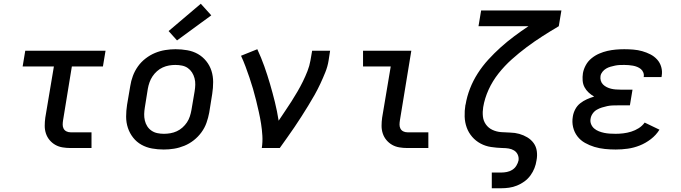

<svg xmlns="http://www.w3.org/2000/svg" viewBox="-20 -791 3640 1026"><path d="M357 0Q335 0 314 -3.5Q293 -7 275.5 -17Q258 -27 245 -42.5Q232 -58 225.5 -77.5Q219 -97 219 -118.5Q219 -140 222 -162L268 -436H101L115 -520H544L530 -436H364L317 -148Q315 -136 315 -124.5Q315 -113 320 -103.5Q325 -94 335 -89Q345 -84 357 -84H469V0Z M855 8Q823 8 792.5 2.5Q762 -3 736 -17.5Q710 -32 691.5 -55.5Q673 -79 663.5 -107.5Q654 -136 654 -167.5Q654 -199 659 -231L676 -331Q680 -358 690 -385Q700 -412 717 -436Q734 -460 758 -478.5Q782 -497 808.5 -508Q835 -519 863 -523.5Q891 -528 918 -528Q950 -528 981 -522.5Q1012 -517 1037.5 -502.5Q1063 -488 1082 -464.5Q1101 -441 1110 -412.5Q1119 -384 1119 -352.5Q1119 -321 1114 -289L1098 -189Q1093 -162 1083.5 -135Q1074 -108 1056.5 -84Q1039 -60 1015.5 -41.5Q992 -23 965 -12Q938 -1 910.5 3.5Q883 8 855 8ZM856 -76Q873 -76 890.5 -79Q908 -82 924.5 -89.5Q941 -97 955 -109.5Q969 -122 979 -137Q989 -152 994.5 -169Q1000 -186 1003 -203L1020 -303Q1023 -321 1023.5 -338.5Q1024 -356 1019.5 -373Q1015 -390 1006 -404Q997 -418 983.5 -427.5Q970 -437 952.5 -440.5Q935 -444 917 -444Q900 -444 883 -441Q866 -438 849.5 -430.5Q833 -423 819 -410.5Q805 -398 795 -383Q785 -368 779 -351Q773 -334 770 -317L754 -217Q751 -199 750.5 -181.5Q750 -164 754 -147Q758 -130 767 -116Q776 -102 790 -92.5Q804 -83 821 -79.5Q838 -76 856 -76ZM926 -575 881 -625 1053 -771 1109 -709Z M1379 0Q1384 -33 1382 -66Q1380 -99 1375 -130.5Q1370 -162 1363 -193Q1356 -224 1348.5 -255Q1341 -286 1332 -316.5Q1323 -347 1313 -376.5Q1303 -406 1292 -435.5Q1281 -465 1268 -493L1355 -528Q1376 -483 1392.5 -436.5Q1409 -390 1423 -342Q1437 -294 1449 -245.5Q1461 -197 1469 -146Q1486 -172 1503.5 -197.5Q1521 -223 1537.5 -249Q1554 -275 1569.5 -301.5Q1585 -328 1598.5 -355.5Q1612 -383 1623 -411Q1634 -439 1639 -468L1648 -520H1744L1736 -468Q1731 -436 1718.5 -405Q1706 -374 1692 -344Q1678 -314 1661.5 -284.5Q1645 -255 1627 -226Q1609 -197 1591 -168.5Q1573 -140 1553.5 -111.5Q1534 -83 1514.5 -55.5Q1495 -28 1475 0Z M2157 0Q2135 0 2114 -3.5Q2093 -7 2075.5 -17Q2058 -27 2045 -42.5Q2032 -58 2025.5 -77.5Q2019 -97 2019 -118.5Q2019 -140 2022 -162L2068 -436H1920V-520H2178L2117 -148Q2115 -136 2115 -124.5Q2115 -113 2120 -103.5Q2125 -94 2135 -89Q2145 -84 2157 -84H2269V0Z M2608 215V131H2658Q2673 131 2688.5 128Q2704 125 2717.5 116.5Q2731 108 2739.5 94Q2748 80 2751 66Q2753 49 2746.5 35Q2740 21 2727 13Q2714 5 2698 2.5Q2682 0 2666 0H2665Q2634 -1 2604 -5.5Q2574 -10 2548 -24Q2522 -38 2503 -60Q2484 -82 2474 -109.5Q2464 -137 2463 -168Q2462 -199 2467 -230Q2467 -231 2467.5 -231.5Q2468 -232 2468 -232Q2475 -275 2491.5 -317.5Q2508 -360 2533 -399Q2558 -438 2589.5 -472.5Q2621 -507 2655.5 -538Q2690 -569 2727.5 -597Q2765 -625 2804 -651H2537L2551 -735H2980L2966 -651Q2922 -625 2879 -597.5Q2836 -570 2794.5 -539Q2753 -508 2714.5 -473.5Q2676 -439 2644 -398.5Q2612 -358 2591 -312Q2570 -266 2562 -218Q2558 -193 2560.5 -169Q2563 -145 2576.5 -126Q2590 -107 2611.5 -97Q2633 -87 2657.5 -85Q2682 -83 2707 -82.5Q2732 -82 2755 -75.5Q2778 -69 2798 -57Q2818 -45 2831.5 -26.5Q2845 -8 2848.5 16.5Q2852 41 2847 66Q2844 87 2836 107.5Q2828 128 2814.5 146.5Q2801 165 2782.5 178.5Q2764 192 2743 200.5Q2722 209 2700.5 212Q2679 215 2658 215Z M3270 8Q3241 8 3212 5Q3183 2 3156.5 -6Q3130 -14 3106 -27.5Q3082 -41 3065.5 -62.5Q3049 -84 3042.5 -111.5Q3036 -139 3041 -168Q3044 -188 3054 -207Q3064 -226 3080.5 -239Q3097 -252 3116 -260.5Q3135 -269 3155 -275Q3139 -284 3125.5 -296.5Q3112 -309 3103.5 -325Q3095 -341 3093.5 -360.5Q3092 -380 3095 -400Q3099 -422 3110.5 -443Q3122 -464 3141 -479.5Q3160 -495 3182 -504.5Q3204 -514 3226 -519Q3248 -524 3270.5 -526Q3293 -528 3316 -528Q3340 -528 3364.5 -526Q3389 -524 3412 -517.5Q3435 -511 3455.5 -500.5Q3476 -490 3491.5 -473Q3507 -456 3513.5 -433Q3520 -410 3516 -386Q3516 -384 3515.5 -382.5Q3515 -381 3515 -379H3419Q3420 -380 3420 -380.5Q3420 -381 3420 -381Q3422 -393 3417.5 -404Q3413 -415 3404.5 -422Q3396 -429 3385 -433.5Q3374 -438 3362.5 -440Q3351 -442 3339.5 -443Q3328 -444 3316 -444Q3303 -444 3291 -443.5Q3279 -443 3267 -440.5Q3255 -438 3242.5 -434.5Q3230 -431 3219 -424.5Q3208 -418 3199.5 -407.5Q3191 -397 3189 -385Q3187 -372 3190.5 -360Q3194 -348 3202.5 -339.5Q3211 -331 3222 -325.5Q3233 -320 3245 -317Q3257 -314 3270 -313Q3283 -312 3295 -312H3360L3346 -228H3282Q3267 -228 3253 -227.5Q3239 -227 3225 -224Q3211 -221 3196.5 -216.5Q3182 -212 3169 -204.5Q3156 -197 3147 -184Q3138 -171 3136 -157Q3133 -142 3138.5 -128Q3144 -114 3155 -104.5Q3166 -95 3180 -89.5Q3194 -84 3208.5 -81Q3223 -78 3238.5 -77Q3254 -76 3270 -76Q3290 -76 3311 -78.5Q3332 -81 3353 -87.5Q3374 -94 3393 -106Q3412 -118 3425 -136L3504 -98Q3486 -69 3458 -47.5Q3430 -26 3398.5 -13.5Q3367 -1 3334.5 3.5Q3302 8 3270 8Z"/></svg>

Font: Iosevka SS04 Medium Extended
Style: Italic
Weight: 500
Width: 7
Italic angle: -9°
Monospace: yes
Designer: Belleve Invis
Foundry: Belleve Invis
Version: Version 19.0.0; ttfautohint (v1.8.4)